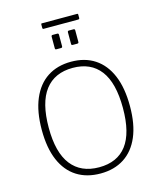

<svg xmlns="http://www.w3.org/2000/svg" viewBox="-148 -1151 1054 1265"><g transform="rotate(-15 379.0 -518.0)"><path d="M379 10Q285 10 217.5 -33Q150 -76 114 -160Q78 -244 78 -367Q78 -492 114.5 -578Q151 -664 218.5 -708Q286 -752 380 -752Q474 -752 541 -708Q608 -664 644 -579Q680 -494 680 -369Q680 -246 644 -161.5Q608 -77 540.5 -33.5Q473 10 379 10ZM381 -32Q505 -32 568.5 -115.5Q632 -199 632 -369Q632 -541 567.5 -625.5Q503 -710 380 -710Q256 -710 191 -625Q126 -540 126 -369Q126 -200 191.5 -116Q257 -32 381 -32ZM350 -944V-868Q350 -861 348 -858.5Q346 -856 338 -856H311Q304 -856 302 -858Q300 -860 300 -866V-944Q300 -954 309 -954H341Q350 -954 350 -944ZM461 -944V-868Q461 -861 459 -858.5Q457 -856 449 -856H422Q415 -856 413 -858Q411 -860 411 -866V-944Q411 -954 420 -954H452Q461 -954 461 -944ZM507 -1040V-1016Q507 -1008 497 -1008H262Q258 -1008 256.5 -1010Q255 -1012 255 -1016V-1039Q255 -1046 260 -1046H502Q507 -1046 507 -1040Z"/></g></svg>

Font: Libre Franklin Thin
Style: Regular
Weight: 100
Designer: Pablo Impallari, Rodrigo Fuenzalida, Nhung Nguyen
Foundry: Impallari Type
Version: Version 3.000